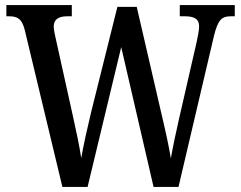

<svg xmlns="http://www.w3.org/2000/svg" viewBox="-20 -734 946 754"><path d="M77 -617 225 0H324L456 -549L583 0H681L820 -592C836 -658 852 -670 886 -670H902V-714H686V-670H706C744 -670 762 -659 762 -630C762 -616 756 -586 752 -568L683 -267C669 -205 659 -158 651 -112C643 -160 631 -216 615 -283L517 -707H441L337 -290C321 -223 308 -164 299 -113C292 -160 280 -217 267 -275L199 -582C195 -599 191 -618 191 -630C191 -656 208 -670 243 -670H262V-714H5V-670H16C49 -670 66 -660 77 -617Z"/></svg>

Font: Noto Serif Hebrew Condensed Medium
Style: Regular
Weight: 500
Width: 3
Designer: Monotype Design Team
Foundry: Monotype Imaging Inc.
Version: Version 2.004